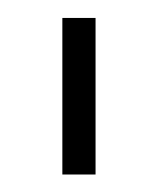

<svg xmlns="http://www.w3.org/2000/svg" viewBox="-20 -695 176 214"><path d="M49.5 -500.5H86.5V-675H49.5Z"/></svg>

Font: Anybody ExtraExpanded ExtraLight
Style: Regular
Weight: 250
Width: 8
Version: Version 1.113;gftools[0.9.25]